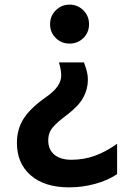

<svg xmlns="http://www.w3.org/2000/svg" viewBox="-20 -580 546 828"><path d="M364 -476Q364 -440 339.5 -416Q315 -392 280 -392Q245 -392 220.5 -416Q196 -440 196 -476Q196 -511 220.5 -535.5Q245 -560 280 -560Q315 -560 339.5 -535.5Q364 -511 364 -476ZM178 -161Q244 -206 244 -254Q244 -279 234 -311H342Q351 -287 355 -270.5Q359 -254 359 -236Q359 -196 339.5 -160Q320 -124 272 -87Q227 -54 207.5 -30.5Q188 -7 188 25Q188 65 214.5 87Q241 109 288 109Q341 109 388.5 92Q436 75 485 40V171Q445 198 390 213Q335 228 278 228Q173 228 113 176.5Q53 125 53 36Q53 -23 82 -68.5Q111 -114 178 -161Z"/></svg>

Font: Application Semibold
Style: Regular
Weight: 600
Designer: Wei Huang
Foundry: Wei Huang
Version: Version 0.012